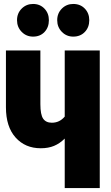

<svg xmlns="http://www.w3.org/2000/svg" viewBox="-20 -950 562 970"><path d="M484 -695V0H307V-250Q282 -225 253 -213Q224 -201 186 -201Q107 -201 58.5 -255.5Q10 -310 10 -408V-695H184V-424Q184 -371 198 -350.5Q212 -330 242 -330Q281 -330 307 -361V-695ZM227 -848Q227 -812 205 -788.5Q183 -765 147 -765Q113 -765 89.5 -789Q66 -813 66 -848Q66 -883 89.5 -906.5Q113 -930 147 -930Q182 -930 204.5 -906.5Q227 -883 227 -848ZM431 -848Q431 -812 408.5 -788.5Q386 -765 350 -765Q316 -765 292.5 -789Q269 -813 269 -848Q269 -883 292.5 -906.5Q316 -930 350 -930Q386 -930 408.5 -906.5Q431 -883 431 -848Z"/></svg>

Font: Fira Sans Compressed ExtraBold
Style: Regular
Weight: 800
Width: 1
Designer: bBox Type GmbH & Carrois Corporate GbR & Edenspiekermann AG
Foundry: bBox Type GmbH & Carrois Corporate GbR & Edenspiekermann AG
Version: Version 4.301